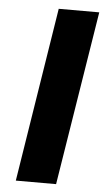

<svg xmlns="http://www.w3.org/2000/svg" viewBox="-52 -740 431 774"><g transform="rotate(5 163.5 -352.5)"><path d="M42 0 154 -705H318L205 0Z"/></g></svg>

Font: Nunito Sans 7pt ExtraBold
Style: Italic
Weight: 800
Italic angle: -9°
Designer: Vernon Adams
Foundry: Vernon Adams
Version: Version 3.101;gftools[0.9.27]